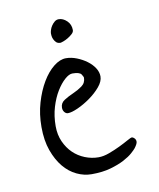

<svg xmlns="http://www.w3.org/2000/svg" viewBox="-61 -548 472 571"><g transform="rotate(-10 174.5 -262.5)"><path d="M318 -105Q319 -103 319 -99Q319 -93 310 -81Q307 -77 297 -68Q287 -59 270 -50Q253 -41 228.5 -34Q204 -27 171 -27Q148 -27 126 -37.5Q104 -48 87 -68.5Q70 -89 59 -119.5Q48 -150 48 -191Q48 -230 58 -264Q68 -298 83.5 -324Q99 -350 118 -365Q137 -380 155 -380Q171 -380 187.5 -373.5Q204 -367 217.5 -357Q231 -347 239 -334.5Q247 -322 247 -309Q247 -294 233.5 -278Q220 -262 201 -248.5Q182 -235 163 -226.5Q144 -218 133 -218Q127 -218 122.5 -223.5Q118 -229 118 -237Q118 -251 130.5 -259Q143 -267 158 -273.5Q173 -280 185.5 -289Q198 -298 198 -314Q198 -316 193 -324Q188 -332 166 -332Q156 -332 143 -320.5Q130 -309 118 -289.5Q106 -270 98 -243.5Q90 -217 90 -186Q90 -160 99.5 -139Q109 -118 124 -103.5Q139 -89 159 -81Q179 -73 200 -73Q215 -73 232.5 -79.5Q250 -86 265.5 -93.5Q281 -101 292.5 -107.5Q304 -114 307 -114Q310 -114 313.5 -111Q317 -108 318 -105ZM190 -459Q190 -453 184 -447.5Q178 -442 170.5 -437.5Q163 -433 156 -430.5Q149 -428 148 -428Q139 -428 134.5 -432.5Q130 -437 127.5 -442.5Q125 -448 124.5 -453Q124 -458 124 -460Q124 -464 126 -470.5Q128 -477 132 -483Q136 -489 141.5 -493.5Q147 -498 154 -498Q167 -498 178.5 -487Q190 -476 190 -459Z"/></g></svg>

Font: Reenie Beanie
Style: Regular
Weight: 500
Designer: James Grieshaber
Foundry: James Grieshaber
Version: Version 1.000